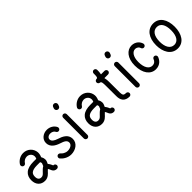

<svg xmlns="http://www.w3.org/2000/svg" viewBox="183 -1729 2773 2773"><g transform="rotate(-45 1569.0 -342.5)"><path d="M47.4 -141.1C47.4 -96.7 60.5 -58.6 86.9 -32.2C110.4 -8.3 144.5 5.4 184.6 4.9C248.5 4.9 283.2 -38.1 308.6 -65.4C315.9 -73.7 324.2 -81.5 332.5 -88.4L341.8 -74.2C347.2 -66.4 350.1 -51.3 361.3 -31.7C375 -8.8 400.4 6.3 431.6 2.9C449.7 1 464.4 -14.6 464.4 -33.7C464.4 -56.6 444.3 -72.3 423.8 -70.3C416.5 -84 413.6 -98.6 402.3 -115.2C392.1 -130.4 383.3 -139.6 382.8 -142.1L389.6 -155.8C397.5 -172.9 404.3 -188.5 404.3 -210.4C404.3 -231 398.9 -248 391.1 -263.7C384.8 -276.4 383.8 -276.4 383.8 -276.9C383.8 -278.8 386.7 -283.2 393.1 -300.8C397.5 -313.5 402.8 -337.4 400.9 -361.3C395.5 -436.5 332.5 -504.4 242.7 -504.4C178.7 -504.4 124 -467.8 94.2 -420.4C90.8 -414.6 88.9 -408.2 88.9 -400.9C88.9 -380.9 105.5 -364.3 125.5 -364.3C138.7 -364.3 149.9 -370.6 156.7 -381.3C174.8 -410.2 207 -431.2 242.7 -431.2C291.5 -431.2 325.2 -395.5 327.6 -355.5C328.6 -343.3 326.2 -332 323.7 -325.2L317.9 -310.5H258.3C192.4 -310.5 135.7 -297.4 98.6 -265.1C64.5 -236.3 47.4 -193.8 47.4 -141.1ZM120.6 -141.1C120.6 -174.3 129.9 -195.3 146.5 -209.5C167.5 -227.5 205.1 -237.3 258.3 -237.3H322.3L325.7 -230.5C329.1 -223.6 331.1 -218.3 331.1 -210.4C331.1 -203.6 328.6 -198.7 323.2 -187C320.8 -182.1 317.9 -174.8 314.9 -165.5C290.5 -151.4 269 -130.9 254.9 -115.2C227.5 -85.9 212.9 -68.4 183.6 -68.4C162.1 -67.9 148.4 -73.7 138.7 -84C127.4 -95.2 120.6 -113.3 120.6 -141.1Z M561.5 -73.7C584.5 -45.4 642.6 3.4 721.7 3.4C807.6 3.4 896 -49.3 895.5 -141.6C895 -235.4 812.5 -271.5 739.7 -294.4C687 -312 650.9 -335 650.9 -372.6C650.9 -404.3 680.2 -427.2 720.2 -426.8C755.9 -426.3 782.7 -409.2 793.9 -385.3C799.8 -373 812.5 -364.3 827.1 -364.3C847.2 -364.3 863.8 -380.9 863.8 -400.9C863.8 -406.2 862.8 -411.6 860.4 -416.5C836.4 -466.8 783.2 -499.5 721.2 -500C646 -500.5 577.6 -449.7 577.6 -372.6C577.6 -288.1 650.9 -247.1 717.3 -225.1C781.7 -204.6 821.8 -185.1 822.3 -140.6C822.8 -96.2 774.4 -69.8 721.7 -69.8C672.9 -69.8 634.3 -100.1 619.1 -119.6C612.3 -127.9 602.1 -133.3 590.3 -133.3C570.3 -133.3 553.7 -116.7 553.7 -96.7C553.7 -87.9 556.6 -80.1 561.5 -73.7Z M1085 -32.2V-455.6C1085 -475.6 1068.4 -492.2 1048.3 -492.2C1028.3 -492.2 1011.7 -475.6 1011.7 -455.6V-32.2C1011.7 -12.2 1028.3 4.4 1048.3 4.4C1068.4 4.4 1085 -12.2 1085 -32.2ZM1087.9 -618.2 1095.7 -639.6C1097.2 -644 1098.1 -648.4 1098.1 -653.3C1098.1 -675.8 1080.1 -693.8 1057.6 -693.8C1040 -693.8 1025.4 -683.1 1019.5 -667L1011.7 -645.5C1010.3 -641.1 1009.8 -636.7 1009.8 -631.8C1009.8 -609.4 1027.3 -591.8 1049.8 -591.8C1067.4 -591.8 1082 -602.1 1087.9 -618.2Z M1211.4 -141.1C1211.4 -96.7 1224.6 -58.6 1251 -32.2C1274.4 -8.3 1308.6 5.4 1348.6 4.9C1412.6 4.9 1447.3 -38.1 1472.7 -65.4C1480 -73.7 1488.3 -81.5 1496.6 -88.4L1505.9 -74.2C1511.2 -66.4 1514.2 -51.3 1525.4 -31.7C1539.1 -8.8 1564.5 6.3 1595.7 2.9C1613.8 1 1628.4 -14.6 1628.4 -33.7C1628.4 -56.6 1608.4 -72.3 1587.9 -70.3C1580.6 -84 1577.6 -98.6 1566.4 -115.2C1556.2 -130.4 1547.4 -139.6 1546.9 -142.1L1553.7 -155.8C1561.5 -172.9 1568.4 -188.5 1568.4 -210.4C1568.4 -231 1563 -248 1555.2 -263.7C1548.8 -276.4 1547.9 -276.4 1547.9 -276.9C1547.9 -278.8 1550.8 -283.2 1557.1 -300.8C1561.5 -313.5 1566.9 -337.4 1564.9 -361.3C1559.6 -436.5 1496.6 -504.4 1406.7 -504.4C1342.8 -504.4 1288.1 -467.8 1258.3 -420.4C1254.9 -414.6 1252.9 -408.2 1252.9 -400.9C1252.9 -380.9 1269.5 -364.3 1289.6 -364.3C1302.7 -364.3 1314 -370.6 1320.8 -381.3C1338.9 -410.2 1371.1 -431.2 1406.7 -431.2C1455.6 -431.2 1489.3 -395.5 1491.7 -355.5C1492.7 -343.3 1490.2 -332 1487.8 -325.2L1481.9 -310.5H1422.4C1356.4 -310.5 1299.8 -297.4 1262.7 -265.1C1228.5 -236.3 1211.4 -193.8 1211.4 -141.1ZM1284.7 -141.1C1284.7 -174.3 1293.9 -195.3 1310.5 -209.5C1331.5 -227.5 1369.1 -237.3 1422.4 -237.3H1486.3L1489.7 -230.5C1493.2 -223.6 1495.1 -218.3 1495.1 -210.4C1495.1 -203.6 1492.7 -198.7 1487.3 -187C1484.9 -182.1 1481.9 -174.8 1479 -165.5C1454.6 -151.4 1433.1 -130.9 1418.9 -115.2C1391.6 -85.9 1377 -68.4 1347.7 -68.4C1326.2 -67.9 1312.5 -73.7 1302.7 -84C1291.5 -95.2 1284.7 -113.3 1284.7 -141.1Z M1913.6 -512.2H1841.3C1847.7 -537.6 1848.6 -567.9 1848.6 -596.2C1848.6 -616.2 1832 -632.8 1812 -632.8C1792 -632.8 1775.4 -616.2 1775.4 -596.2C1775.9 -545.4 1774.9 -512.7 1752.9 -511.2H1752.4H1752C1732.4 -512.7 1712.4 -497.6 1712.4 -474.6C1712.4 -455.6 1727.5 -439.5 1746.1 -438C1772.5 -436 1773.9 -401.4 1774.4 -348.6L1775.4 -130.9C1775.4 -94.7 1782.7 -61 1802.7 -35.2C1825.2 -6.8 1860.8 7.3 1906.2 7.3C1926.3 7.3 1942.9 -9.3 1942.9 -29.3C1942.9 -49.3 1926.3 -65.9 1906.2 -65.9C1880.4 -65.9 1867.2 -71.3 1860.4 -80.1C1853 -89.4 1848.6 -106.9 1848.6 -130.9L1847.7 -349.6C1847.7 -380.9 1845.7 -412.1 1837.9 -439H1913.6C1933.6 -439 1950.2 -455.6 1950.2 -475.6C1950.2 -495.6 1933.6 -512.2 1913.6 -512.2Z M2139.2 -32.2V-455.6C2139.2 -475.6 2122.6 -492.2 2102.5 -492.2C2082.5 -492.2 2065.9 -475.6 2065.9 -455.6V-32.2C2065.9 -12.2 2082.5 4.4 2102.5 4.4C2122.6 4.4 2139.2 -12.2 2139.2 -32.2ZM2142.1 -618.2 2149.9 -639.6C2151.4 -644 2152.3 -648.4 2152.3 -653.3C2152.3 -675.8 2134.3 -693.8 2111.8 -693.8C2094.2 -693.8 2079.6 -683.1 2073.7 -667L2065.9 -645.5C2064.5 -641.1 2064 -636.7 2064 -631.8C2064 -609.4 2081.5 -591.8 2104 -591.8C2121.6 -591.8 2136.2 -602.1 2142.1 -618.2Z M2533.7 -130.9C2523.9 -104 2502.4 -75.2 2455.6 -75.2C2394 -75.2 2348.6 -137.7 2348.6 -256.8C2348.6 -368.2 2396.5 -422.9 2447.3 -422.9C2487.3 -422.9 2511.2 -397.9 2517.1 -374.5C2521 -358.9 2535.6 -346.7 2552.7 -346.7C2572.8 -346.7 2589.4 -363.3 2589.4 -383.3C2589.4 -386.2 2588.9 -389.6 2588.4 -392.1C2575.7 -442.9 2526.4 -496.1 2447.3 -496.1C2353.5 -496.1 2275.4 -408.7 2275.4 -256.8C2275.4 -99.6 2348.6 -2 2455.6 -2C2544.4 -2 2586.4 -62.5 2602.1 -105.5C2603.5 -109.4 2604.5 -113.8 2604.5 -118.2C2604.5 -138.2 2587.9 -154.8 2567.9 -154.8C2552.2 -154.8 2538.6 -144.5 2533.7 -130.9Z M2893.6 -64C2813 -64 2773.9 -141.6 2773.9 -245.6C2773.9 -361.8 2819.3 -426.3 2893.6 -426.3C2966.3 -426.3 3008.3 -361.8 3008.3 -245.6C3008.3 -130.9 2964.4 -64 2893.6 -64ZM2893.6 9.3C3014.2 9.3 3081.5 -99.6 3081.5 -245.6C3081.5 -396 3014.2 -499.5 2893.6 -499.5C2772.9 -499.5 2700.7 -397.5 2700.7 -245.6C2700.7 -113.8 2760.7 9.3 2893.6 9.3Z"/></g></svg>

Font: Velvelyne
Style: Regular
Weight: 400
Designer: Manon Van der Borght et Mariel Nils
Foundry: Velvetyne
Version: Version 1.070;Glyphs 3.3.1 (3343)